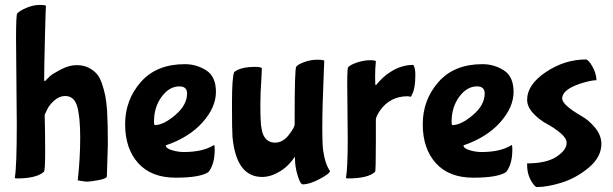

<svg xmlns="http://www.w3.org/2000/svg" viewBox="-20 -697 2482 778"><path d="M48 -194 45 -541Q45 -638 50 -643Q62 -655 89 -666Q116 -677 141 -677Q166 -677 166 -673Q165 -664 162 -542Q159 -420 159 -382V-373Q159 -368 162 -368L182 -388Q193 -398 226.5 -415.5Q260 -433 289.5 -433Q319 -433 338.5 -423Q358 -413 371 -399Q384 -385 393 -358.5Q402 -332 406.5 -309.5Q411 -287 414 -248Q417 -195 417 -114L413 19Q410 27 379 33Q348 39 328 39L295 34Q305 -56 305 -139Q305 -222 293 -265Q281 -308 244 -308Q220 -308 199 -289Q178 -270 170 -251L161 -232Q163 -163 163 -84Q163 -5 158 -1Q128 26 48 26Q40 26 40 23Q48 -21 48 -194Z M738 -318Q738 -347 707 -347Q666 -347 635 -305Q604 -263 604 -204Q604 -190 608 -190Q644 -191 691 -231.5Q738 -272 738 -318ZM825 0Q791 23 692 23Q593 23 540 -36Q487 -95 487 -193.5Q487 -292 550.5 -364.5Q614 -437 729 -437Q776 -437 815.5 -412Q855 -387 855 -324.5Q855 -262 800.5 -201Q746 -140 652 -108Q652 -96 676.5 -88.5Q701 -81 725 -81Q801 -81 845 -108Q846 -109 848 -109Q850 -109 850 -90Q850 -32 825 0Z M1176 -38 1175 -59 1174 -61Q1150 -24 1113.5 -2Q1077 20 1042 20Q937 20 922 -143Q920 -169 920 -277Q920 -385 929 -405Q955 -426 1013 -426Q1036 -426 1041 -421Q1041 -420 1040 -394Q1035 -318 1035 -277Q1035 -236 1036 -216.5Q1037 -197 1037.5 -191.5Q1038 -186 1040.5 -172Q1043 -158 1048 -148Q1063 -119 1094.5 -119Q1126 -119 1150.5 -150.5Q1175 -182 1174 -195V-229Q1174 -412 1180 -426Q1185 -435 1211.5 -445Q1238 -455 1264 -455Q1290 -455 1294 -451L1292 -404Q1286 -261 1286 -183Q1286 -105 1290 -84Q1297 -34 1317 -4Q1317 6 1276 28Q1235 50 1206 50Q1198 50 1188 20Q1178 -10 1176 -38Z M1389 -135 1387 -362Q1387 -421 1391 -425Q1402 -436 1429 -444.5Q1456 -453 1479.5 -453Q1503 -453 1503 -448Q1500 -421 1500 -386.5Q1500 -352 1502 -352Q1504 -352 1506 -354.5Q1508 -357 1512.5 -362.5Q1517 -368 1531.5 -382Q1546 -396 1563 -406Q1606 -434 1655 -434Q1663 -421 1663 -394Q1663 -337 1649 -313L1645 -305L1632 -307Q1560 -307 1519 -248Q1503 -224 1503 -212V-124Q1503 -4 1500 -1Q1472 26 1390 26Q1382 26 1382 23Q1389 -16 1389 -135Z M1944 -318Q1944 -347 1913 -347Q1872 -347 1841 -305Q1810 -263 1810 -204Q1810 -190 1814 -190Q1850 -191 1897 -231.5Q1944 -272 1944 -318ZM2031 0Q1997 23 1898 23Q1799 23 1746 -36Q1693 -95 1693 -193.5Q1693 -292 1756.5 -364.5Q1820 -437 1935 -437Q1982 -437 2021.5 -412Q2061 -387 2061 -324.5Q2061 -262 2006.5 -201Q1952 -140 1858 -108Q1858 -96 1882.5 -88.5Q1907 -81 1931 -81Q2007 -81 2051 -108Q2052 -109 2054 -109Q2056 -109 2056 -90Q2056 -32 2031 0Z M2417 -115Q2417 -61 2366.5 -18.5Q2316 24 2257.5 42.5Q2199 61 2155 61Q2150 61 2141 49Q2116 16 2116 -28V-35Q2194 -35 2235 -62Q2276 -89 2276 -118Q2276 -137 2251 -158Q2226 -179 2196 -195Q2166 -211 2141 -237.5Q2116 -264 2116 -293Q2116 -354 2192 -405Q2268 -456 2354 -456Q2364 -456 2380 -428.5Q2396 -401 2397 -372Q2377 -372 2337 -360Q2258 -335 2258 -298Q2258 -272 2336 -227Q2366 -210 2391 -180Q2416 -150 2417 -115Z"/></svg>

Font: Bubblegum Sans
Style: Regular
Weight: 400
Designer: Angel Koziupa and Alejandro Paul
Foundry: Angel Koziupa and Alejandro Paul
Version: Version 1.001